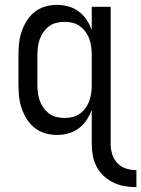

<svg xmlns="http://www.w3.org/2000/svg" viewBox="-20 -548 582 791"><path d="M542 223Q518 223 494 219Q470 215 448 204.5Q426 194 408 177.5Q390 161 378.5 139.5Q367 118 362.5 94Q358 70 358 46V-96Q350 -73 336.5 -53Q323 -33 304 -19Q285 -5 262 1.5Q239 8 215 8Q190 8 166 1Q142 -6 122.5 -21.5Q103 -37 90 -58Q77 -79 69 -102.5Q61 -126 58.5 -150.5Q56 -175 56 -200V-320Q56 -345 58.5 -369.5Q61 -394 69 -417.5Q77 -441 90 -462Q103 -483 122.5 -498.5Q142 -514 166 -521Q190 -528 215 -528Q239 -528 262 -521.5Q285 -515 304 -501Q323 -487 336.5 -467Q350 -447 358 -424V-520H436V46Q436 67 442.5 88Q449 109 464 124.5Q479 140 500 146.5Q521 153 542 153ZM246 -62Q263 -62 279.5 -66Q296 -70 309.5 -80Q323 -90 333 -104Q343 -118 348.5 -134Q354 -150 356 -166.5Q358 -183 358 -200V-320Q358 -337 356 -353.5Q354 -370 348.5 -386Q343 -402 333 -416Q323 -430 309.5 -440Q296 -450 279.5 -454Q263 -458 246 -458Q229 -458 212.5 -454Q196 -450 182.5 -440Q169 -430 159 -416Q149 -402 143.5 -386Q138 -370 136 -353.5Q134 -337 134 -320V-200Q134 -183 136 -166.5Q138 -150 143.5 -134Q149 -118 159 -104Q169 -90 182.5 -80Q196 -70 212.5 -66Q229 -62 246 -62Z"/></svg>

Font: Iosevka Term Curly
Style: Regular
Weight: 400
Designer: Belleve Invis
Foundry: Belleve Invis
Version: Version 32.3.0